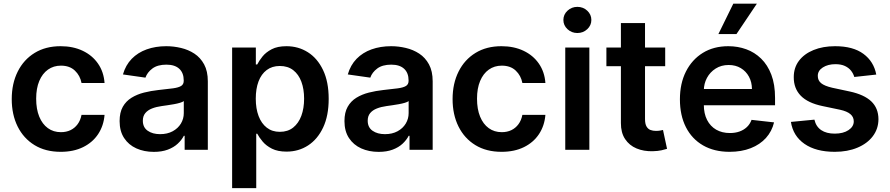

<svg xmlns="http://www.w3.org/2000/svg" viewBox="-20 -799 4745 1024"><path d="M304 10.7Q222.3 10.7 163.9 -25.2Q105.5 -61.1 74 -124.5Q42.6 -187.9 42.6 -270.6Q42.6 -353.7 74.6 -417.4Q106.5 -481.2 165 -516.9Q223.4 -552.6 303.3 -552.6Q369.7 -552.6 421 -528.2Q472.3 -503.9 502.8 -459.7Q533.4 -415.5 537.6 -356.5H414.8Q407.3 -396 379.4 -422.4Q351.6 -448.9 305 -448.9Q265.6 -448.9 235.8 -427.7Q206 -406.6 189.5 -367.2Q172.9 -327.8 172.9 -272.7Q172.9 -217 189.3 -177Q205.6 -137.1 235.3 -115.6Q264.9 -94.1 305 -94.1Q333.5 -94.1 356 -104.9Q378.6 -115.8 393.8 -136.4Q409.1 -157 414.8 -186.4H537.6Q533 -128.6 503.6 -84Q474.1 -39.4 423.3 -14.4Q372.5 10.7 304 10.7Z M800.4 11Q748.6 11 707.2 -7.6Q665.8 -26.3 641.9 -62.9Q617.9 -99.4 617.9 -153.1Q617.9 -199.2 634.9 -229.4Q652 -259.6 681.5 -277.7Q710.9 -295.8 748 -305.2Q785.2 -314.6 824.9 -318.9Q872.9 -323.9 902.7 -327.9Q932.5 -332 946.2 -340.7Q959.9 -349.4 959.9 -367.9V-370Q959.9 -410.2 936.1 -432.2Q912.3 -454.2 867.5 -454.2Q820.3 -454.2 792.8 -433.6Q765.3 -413 755.7 -384.9L635.7 -402Q649.9 -451.7 682.5 -485.3Q715.2 -518.8 762.4 -535.7Q809.7 -552.6 866.8 -552.6Q906.2 -552.6 945.3 -543.3Q984.4 -534.1 1016.7 -513Q1049 -491.8 1068.7 -455.6Q1088.4 -419.4 1088.4 -365.1V0H964.8V-74.9H960.6Q948.9 -52.2 927.7 -32.5Q906.6 -12.8 874.8 -0.9Q843 11 800.4 11ZM833.8 -83.5Q872.5 -83.5 900.9 -98.9Q929.3 -114.3 944.8 -139.9Q960.2 -165.5 960.2 -195.7V-259.9Q954.2 -255 939.8 -250.7Q925.4 -246.4 907.7 -243.3Q889.9 -240.1 872.5 -237.6Q855.1 -235.1 842.3 -233.3Q813.6 -229.4 790.8 -220.5Q768.1 -211.6 755 -195.8Q741.8 -180 741.8 -155.2Q741.8 -119.7 767.8 -101.6Q793.7 -83.5 833.8 -83.5Z M1218 204.5V-545.5H1344.5V-455.3H1351.9Q1361.9 -475.1 1380 -497.7Q1398.1 -520.2 1429 -536.4Q1459.9 -552.6 1507.8 -552.6Q1571 -552.6 1622 -520.4Q1672.9 -488.3 1702.9 -425.6Q1733 -362.9 1733 -272Q1733 -182.2 1703.5 -119.3Q1674 -56.5 1623.2 -23.4Q1572.4 9.6 1508.2 9.6Q1461.3 9.6 1430.4 -6Q1399.5 -21.7 1380.9 -43.9Q1362.2 -66.1 1351.9 -85.9H1346.6V204.5ZM1344.1 -272.7Q1344.1 -219.8 1359.2 -180Q1374.3 -140.3 1402.9 -118.1Q1431.5 -95.9 1472.3 -95.9Q1514.9 -95.9 1543.7 -118.8Q1572.4 -141.7 1587.2 -181.6Q1601.9 -221.6 1601.9 -272.7Q1601.9 -323.5 1587.4 -362.9Q1572.8 -402.3 1544 -424.7Q1515.3 -447.1 1472.3 -447.1Q1431.1 -447.1 1402.3 -425.4Q1373.6 -403.8 1358.8 -364.7Q1344.1 -325.6 1344.1 -272.7Z M1999.6 11Q1947.8 11 1906.4 -7.6Q1865.1 -26.3 1841.1 -62.9Q1817.1 -99.4 1817.1 -153.1Q1817.1 -199.2 1834.2 -229.4Q1851.2 -259.6 1880.7 -277.7Q1910.2 -295.8 1947.3 -305.2Q1984.4 -314.6 2024.1 -318.9Q2072.1 -323.9 2101.9 -327.9Q2131.7 -332 2145.4 -340.7Q2159.1 -349.4 2159.1 -367.9V-370Q2159.1 -410.2 2135.3 -432.2Q2111.5 -454.2 2066.8 -454.2Q2019.5 -454.2 1992 -433.6Q1964.5 -413 1954.9 -384.9L1834.9 -402Q1849.1 -451.7 1881.7 -485.3Q1914.4 -518.8 1961.6 -535.7Q2008.9 -552.6 2066.1 -552.6Q2105.5 -552.6 2144.5 -543.3Q2183.6 -534.1 2215.9 -513Q2248.2 -491.8 2267.9 -455.6Q2287.6 -419.4 2287.6 -365.1V0H2164.1V-74.9H2159.8Q2148.1 -52.2 2127 -32.5Q2105.8 -12.8 2074 -0.9Q2042.3 11 1999.6 11ZM2033 -83.5Q2071.7 -83.5 2100.1 -98.9Q2128.6 -114.3 2144 -139.9Q2159.4 -165.5 2159.4 -195.7V-259.9Q2153.4 -255 2139 -250.7Q2124.6 -246.4 2106.9 -243.3Q2089.1 -240.1 2071.7 -237.6Q2054.3 -235.1 2041.5 -233.3Q2012.8 -229.4 1990.1 -220.5Q1967.3 -211.6 1954.2 -195.8Q1941.1 -180 1941.1 -155.2Q1941.1 -119.7 1967 -101.6Q1992.9 -83.5 2033 -83.5Z M2655.2 10.7Q2573.5 10.7 2515.1 -25.2Q2456.7 -61.1 2425.2 -124.5Q2393.8 -187.9 2393.8 -270.6Q2393.8 -353.7 2425.8 -417.4Q2457.7 -481.2 2516.2 -516.9Q2574.6 -552.6 2654.5 -552.6Q2720.9 -552.6 2772.2 -528.2Q2823.5 -503.9 2854 -459.7Q2884.6 -415.5 2888.8 -356.5H2766Q2758.5 -396 2730.6 -422.4Q2702.8 -448.9 2656.2 -448.9Q2616.8 -448.9 2587 -427.7Q2557.2 -406.6 2540.7 -367.2Q2524.1 -327.8 2524.1 -272.7Q2524.1 -217 2540.5 -177Q2556.8 -137.1 2586.5 -115.6Q2616.1 -94.1 2656.2 -94.1Q2684.7 -94.1 2707.2 -104.9Q2729.8 -115.8 2745 -136.4Q2760.3 -157 2766 -186.4H2888.8Q2884.2 -128.6 2854.8 -84Q2825.3 -39.4 2774.5 -14.4Q2723.7 10.7 2655.2 10.7Z M2994.7 0V-545.5H3123.2V0ZM3059.3 -622.9Q3028.8 -622.9 3006.7 -643.3Q2984.7 -663.7 2984.7 -692.5Q2984.7 -721.6 3006.7 -742Q3028.8 -762.4 3059.3 -762.4Q3090.2 -762.4 3112 -742Q3133.9 -721.6 3133.9 -692.5Q3133.9 -663.7 3112 -643.3Q3090.2 -622.9 3059.3 -622.9Z M3527.7 -545.5V-446H3214.1V-545.5ZM3291.5 -676.1H3420.1V-164.1Q3420.1 -138.1 3428.1 -124.5Q3436.1 -110.8 3449.2 -105.8Q3462.4 -100.9 3478.3 -100.9Q3490.4 -100.9 3500.5 -102.6Q3510.7 -104.4 3516 -105.8L3537.6 -5.3Q3527.3 -1.8 3508.3 2.5Q3489.3 6.7 3462 7.5Q3413.7 8.9 3375 -7.3Q3336.3 -23.4 3313.7 -57.5Q3291.2 -91.6 3291.5 -142.8Z M3871.1 10.7Q3789.1 10.7 3729.6 -23.6Q3670.1 -57.9 3638.1 -120.9Q3606.2 -183.9 3606.2 -269.5Q3606.2 -353.7 3638.3 -417.4Q3670.5 -481.2 3728.3 -516.9Q3786.2 -552.6 3864.3 -552.6Q3914.8 -552.6 3959.7 -536.4Q4004.6 -520.2 4039.2 -486.5Q4073.9 -452.8 4093.8 -400.7Q4113.6 -348.7 4113.6 -277V-237.6H3666.5V-324.2H3990.4Q3990.1 -361.2 3974.4 -390.1Q3958.8 -419 3930.9 -435.7Q3903.1 -452.4 3866.1 -452.4Q3826.7 -452.4 3796.9 -433.4Q3767 -414.4 3750.5 -383.7Q3734 -353 3733.7 -316.4V-240.8Q3733.7 -193.2 3751.1 -159.3Q3768.5 -125.4 3799.7 -107.4Q3831 -89.5 3872.9 -89.5Q3900.9 -89.5 3923.7 -97.5Q3946.4 -105.5 3963.1 -121.1Q3979.8 -136.7 3988.3 -159.8L4108.3 -146.3Q4096.9 -98.7 4065.2 -63.4Q4033.4 -28.1 3984 -8.7Q3934.7 10.7 3871.1 10.7ZM3811.4 -617.2 3891 -779.5H4016.7L3907.7 -617.2Z M4653.4 -401.3 4536.2 -388.5Q4531.2 -406.2 4519 -421.9Q4506.7 -437.5 4486.2 -447.1Q4465.6 -456.7 4435.7 -456.7Q4395.6 -456.7 4368.4 -439.3Q4341.3 -421.9 4341.6 -394.2Q4341.3 -370.4 4359.2 -355.5Q4377.1 -340.6 4418.7 -331L4511.7 -311.1Q4589.1 -294.4 4627 -258.2Q4664.8 -221.9 4665.1 -163.4Q4664.8 -111.9 4635.1 -72.6Q4605.5 -33.4 4552.9 -11.4Q4500.4 10.7 4432.2 10.7Q4332 10.7 4271 -31.4Q4209.9 -73.5 4198.2 -148.8L4323.5 -160.9Q4332 -123.9 4359.7 -105.1Q4387.4 -86.3 4431.8 -86.3Q4477.6 -86.3 4505.5 -105.1Q4533.4 -123.9 4533.4 -151.6Q4533.4 -175.1 4515.4 -190.3Q4497.5 -205.6 4459.9 -213.8L4366.8 -233.3Q4288.4 -249.6 4250.7 -288.5Q4213.1 -327.4 4213.4 -387.1Q4213.1 -437.5 4240.9 -474.6Q4268.8 -511.7 4318.7 -532.1Q4368.6 -552.6 4433.9 -552.6Q4529.8 -552.6 4585 -511.7Q4640.3 -470.9 4653.4 -401.3Z"/></svg>

Font: InterMG SemiBold
Style: Regular
Weight: 600
Designer: Rasmus Andersson
Foundry: rsms
Version: Version 3.019;December 26, 2023;FontCreator 15.0.0.2955 64-b